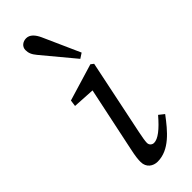

<svg xmlns="http://www.w3.org/2000/svg" viewBox="-256 -786 824 824"><g transform="rotate(-45 155.5 -374.0)"><path d="M91 -38C91 -4 117 13 144 13C215 13 266 -49 311 -109L287 -128C246 -80 214 -55 190 -55C179 -55 168 -63 168 -77C168 -89 172 -110 177 -135L248 -477L235 -487L66 -436L62 -407L182 -400L165 -414L101 -110C92 -69 91 -52 91 -38ZM244 -549C219 -605 194 -661 169 -717C157 -743 141 -761 119 -761C99 -761 81 -748 81 -727C81 -710 86 -696 102 -677C142 -629 181 -582 221 -534L244 -549Z"/></g></svg>

Font: Source Serif Variable
Style: Italic
Weight: 389
Italic angle: -12°
Designer: Frank Grießhammer
Foundry: Adobe Systems Incorporated
Version: Version 3.001;hotconv 1.0.111;makeotfexe 2.5.65597